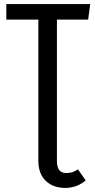

<svg xmlns="http://www.w3.org/2000/svg" viewBox="-20 -709 468 941"><path d="M304 139Q321 139 334 135Q347 131 362 121L400 175Q357 212 299 212Q241 212 204.5 177.5Q168 143 168 79V-613H11V-689H422L412 -613H259V81Q259 139 304 139Z"/></svg>

Font: Fira Sans Extra Condensed
Style: Regular
Weight: 400
Width: 1
Designer: Carrois Corporate & Edenspiekermann AG
Foundry: Carrois Corporate GbR & Edenspiekermann AG
Version: Version 4.203